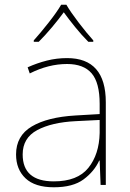

<svg xmlns="http://www.w3.org/2000/svg" viewBox="-20 -783 551 813"><path d="M402 -275V-220Q400 -129 354 -72Q308 -15 208 -15Q76 -15 76 -129Q76 -199 137.5 -232Q199 -265 301 -270ZM264 -537Q220 -537 178.5 -526.5Q137 -516 97 -498L106 -472Q185 -512 264 -512Q334 -512 368 -472.5Q402 -433 402 -343V-300L299 -294Q181 -287 114.5 -247.5Q48 -208 48 -129Q48 -66 88 -28Q128 10 208 10Q289 10 334 -23.5Q379 -57 400 -103H402L406 0H428V-350Q428 -537 264 -537ZM261 -763H239Q221 -732 186 -687.5Q151 -643 123 -612V-606H144Q172 -634 200.5 -668Q229 -702 250 -731Q271 -702 298.5 -668Q326 -634 354 -606H375V-612Q347 -643 313 -687.5Q279 -732 261 -763Z"/></svg>

Font: Noto Sans UI Thin
Style: Regular
Weight: 250
Designer: Monotype Design Team
Foundry: Monotype Imaging Inc.
Version: Version 1.901